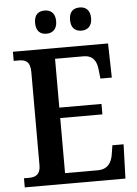

<svg xmlns="http://www.w3.org/2000/svg" viewBox="-60 -961 719 1007"><g transform="rotate(-5 299.0 -457.5)"><path d="M398 -793C426 -793 453 -809 453 -854C453 -900 426 -915 398 -915C367 -915 342 -900 342 -854C342 -809 367 -793 398 -793ZM213 -793C242 -793 269 -809 269 -854C269 -900 242 -915 213 -915C183 -915 158 -900 158 -854C158 -809 183 -793 213 -793ZM29 0H559L565 -180H506L499 -135C493 -91 471 -56 419 -56H246V-346H468V-401H246V-658H395C446 -658 465 -626 469 -579L474 -534H534L530 -714H29V-666H55C88 -666 116 -658 116 -600V-109C116 -61 91 -48 56 -48H29Z"/></g></svg>

Font: Noto Serif Devanagari SemiCondensed SemiBold
Style: Regular
Weight: 600
Width: 4
Designer: Universal Thirst, Indian Type Foundry and the Monotype Design Team
Foundry: Monotype Imaging Inc.
Version: Version 2.004